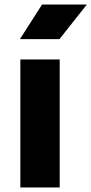

<svg xmlns="http://www.w3.org/2000/svg" viewBox="-20 -829 404 849"><path d="M68 0ZM70 -566H244V0H70ZM166 -809H364L243 -656H68Z"/></svg>

Font: Biryani Black
Style: Regular
Weight: 900
Designer: Dan Reynolds and Mathieu Reguer
Foundry: Dan Reynolds and Mathieu Reguer
Version: Version 1.004; ttfautohint (v1.1) -l 5 -r 5 -G 72 -x 0 -D la